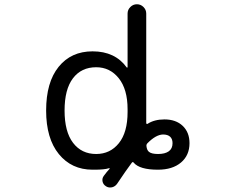

<svg xmlns="http://www.w3.org/2000/svg" viewBox="-20 -793 1040 884"><path d="M658.2 -132.8Q653.3 -127 654.3 -120.1Q656.2 -101.6 666 -93.8Q677.7 -84 708 -84Q739.3 -84 756.8 -96.2Q774.4 -108.4 774.4 -133.8Q774.4 -153.3 763.2 -163.6Q752 -173.8 730.5 -173.8Q697.3 -172.9 658.2 -132.8ZM422.9 -84Q487.3 -84 527.3 -133.8Q567.4 -183.6 567.4 -277.3V-290Q567.4 -381.8 526.9 -432.6Q486.3 -483.4 422.9 -483.4Q354.5 -483.4 315.9 -432.6Q277.3 -381.8 277.3 -284.2Q277.3 -186.5 316.4 -135.3Q355.5 -84 422.9 -84ZM563.5 -482.4Q564.5 -481.4 565.9 -481.9Q567.4 -482.4 567.4 -484.4V-730.5Q567.4 -748 580.1 -760.7Q592.8 -773.4 610.4 -773.4Q627.9 -773.4 640.6 -760.7Q653.3 -748 653.3 -730.5V-226.6Q653.3 -223.6 655.3 -222.7Q657.2 -221.7 659.2 -222.7Q690.4 -243.2 737.3 -243.2Q790 -243.2 821.3 -213.4Q852.5 -183.6 852.5 -133.8Q852.5 -78.1 813.5 -44.9Q774.4 -11.7 707 -11.7Q623 -11.7 595.7 -43.9Q591.8 -49.8 586.9 -43.9Q560.5 -8.8 519.5 52.7Q510.7 65.4 496.1 69.3Q491.2 70.3 487.3 70.3Q476.6 70.3 467.8 64.5Q455.1 56.6 452.1 42.5Q449.2 28.3 458 16.6Q471.7 -2 484.4 -15.6Q485.4 -16.6 484.4 -18.1Q483.4 -19.5 482.4 -18.6Q460 -11.7 416 -11.7Q411.1 -11.7 406.2 -11.7Q309.6 -11.7 251 -83.5Q192.4 -155.3 192.4 -284.2Q192.4 -414.1 250 -485.4Q307.6 -556.6 406.2 -556.6Q509.8 -556.6 563.5 -482.4Z"/></svg>

Font: Rounded Mgen+ 2m regular
Style: Regular
Weight: 400
Designer: [Source Han Sans]
Ryoko NISHIZUKA  (kana & ideographs); Paul D. Hunt (Latin, Greek & Cyrillic); Wenlong ZHANG  (bopomofo
Version: Version 1.059.20150602